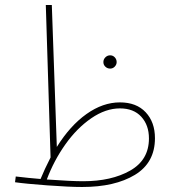

<svg xmlns="http://www.w3.org/2000/svg" viewBox="-20 -734 684 767"><path d="M599 -182Q599 -84 519 -35.5Q439 13 308 13Q257 13 169 6.5Q81 0 40 -6L43 -29Q93 -23 142 -19Q158 -58 182 -105L163 -714H187L207 -147Q260 -232 325.5 -278.5Q391 -325 459 -325Q525 -325 562 -285.5Q599 -246 599 -182ZM575 -181Q575 -234 544.5 -267.5Q514 -301 459 -301Q402 -301 344.5 -261.5Q287 -222 241 -157Q195 -92 167 -17Q265 -10 312 -10Q425 -10 500 -52.5Q575 -95 575 -181ZM393 -486Q393 -497 401 -505Q409 -513 420 -513Q431 -513 438.5 -505Q446 -497 446 -486Q446 -476 438.5 -468Q431 -460 420 -460Q409 -460 401 -467.5Q393 -475 393 -486Z"/></svg>

Font: Noto Sans Arabic CondThin
Style: Regular
Weight: 250
Width: 3
Designer: Nadine Chahine
Foundry: Monotype Imaging Inc.
Version: Version 1.001